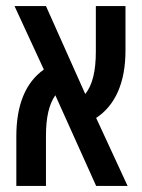

<svg xmlns="http://www.w3.org/2000/svg" viewBox="-20 -615 470 635"><path d="M34 0H132V-166C132 -226 142 -270 163 -300L298 0H402L298 -225C362 -267 395 -343 395 -448V-595H297V-445C297 -380 286 -334 262 -304L132 -595H28L125 -385C64 -342 34 -267 34 -164Z"/></svg>

Font: Noto Sans Hebrew ExtraCondensed Medium
Style: Regular
Weight: 500
Width: 2
Designer: Monotype Design Team
Foundry: Monotype Imaging Inc.
Version: Version 2.004